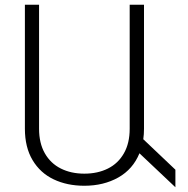

<svg xmlns="http://www.w3.org/2000/svg" viewBox="-20 -770 791 806"><path d="M716.3 16.1 565.4 -126.5Q538.1 -59.6 476.6 -24.9Q415 9.8 334 9.8Q261.7 9.8 205.3 -17.1Q148.9 -43.9 116.7 -97.9Q84.5 -151.9 84.5 -229.5V-750H144V-229.5Q144 -168.9 168.2 -126.5Q192.4 -84 235.4 -62.5Q278.3 -41 334 -41Q390.1 -41 433.1 -62.5Q476.1 -84 500.2 -126.5Q524.4 -168.9 524.4 -229.5V-750H584.5V-229.5Q584.5 -206.1 581.5 -185.5L716.3 -57.6Z"/></svg>

Font: Mardoto Light
Style: Regular
Weight: 400
Designer: Christian Robertson, Vahan Hovhannisyan
Foundry: Google
Version: Version 1.000